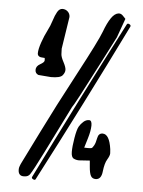

<svg xmlns="http://www.w3.org/2000/svg" viewBox="-56 -774 676 906"><g transform="rotate(5 282.0 -320.5)"><path d="M342.8 -21.5 394 -24.9 396.5 4.4C398.1 24.3 401.2 38.4 405.8 46.9C410.3 55.3 418 59.6 428.7 59.6C446.6 59.6 456.9 46.5 459.5 20.5C462.4 -5.5 467.8 -24.9 475.6 -37.6C483.1 -50 486.8 -59.7 486.8 -66.9V-67.9C486.5 -75.4 486 -81.7 485.4 -86.9C478.8 -133.8 464.8 -157.2 443.4 -157.2C430.3 -157.2 422.4 -149.4 419.4 -133.8C416.5 -118.2 412.8 -106.3 408.2 -98.1C403.6 -90 399.9 -85.4 397 -84.5C394 -83.5 388.3 -83 379.9 -83C371.4 -83 365.6 -83.2 362.3 -83.5C364.3 -90 368.8 -105.1 376 -128.9C383.1 -152.3 386.9 -172.5 387.2 -189.5V-191.4C387.2 -207 382.8 -214.8 374 -214.8C364.6 -214.8 355.8 -211.3 347.7 -204.1C339.5 -196.9 332.8 -188.8 327.6 -179.7C322.1 -170.2 317.1 -152 312.5 -125C307.9 -98 305.7 -76 305.7 -59.1C305.7 -41.8 309.7 -31.2 317.9 -27.3C325.7 -23.4 334 -21.5 342.8 -21.5ZM215.8 -539.6 239.3 -691.4C239.3 -701.5 235.8 -709.9 228.8 -716.6C221.8 -723.2 213.4 -726.6 203.6 -726.6C193.8 -726.6 185.7 -720.9 179.2 -709.7C172.7 -698.5 166.8 -684.4 161.6 -667.5C156.4 -650.6 149.6 -634 141.1 -617.7C132.6 -601.4 124.6 -582.3 116.9 -560.3C109.3 -538.3 105.5 -521 105.5 -508.3C105.5 -495.6 114.6 -489.3 132.8 -489.3C135.7 -489.3 138 -489.1 139.6 -488.8C140.3 -486.5 140.6 -482.5 140.6 -476.8C140.6 -471.1 134.1 -464.7 121.1 -457.5C108.1 -450.4 101.6 -441 101.6 -429.4C101.6 -417.9 106.8 -410.2 117.2 -406.2L176.8 -401.4C205.7 -401.4 223.9 -405.8 231.2 -414.6C238.5 -423.3 242.2 -432 242.2 -440.7C242.2 -449.3 238.1 -461.3 230 -476.6C221.8 -491.9 217.4 -504 216.8 -512.9C216.1 -521.9 215.8 -530.8 215.8 -539.6ZM511.7 -680.2C382.5 -431.2 255 -179.2 129.4 75.7C127.4 79.9 129.4 83.5 135.3 86.4C141.1 89.4 145 88.9 147 85C276.2 -163.1 403.6 -415 529.3 -670.9C531.6 -675.5 529.8 -679.3 523.9 -682.4C518.1 -685.5 514 -684.7 511.7 -680.2ZM92.3 76.2C104.3 76.2 113.3 71.9 119.1 63.5C127.3 51.8 146.5 15.6 176.8 -44.9L288.1 -268.6C293.9 -274.4 333.8 -349.3 407.7 -493.2L470.7 -615.7L502.9 -705.6L489.7 -719.7C483.9 -725.6 477.9 -728.5 471.7 -728.5H469.2C456.9 -727.2 445.1 -718.5 434.1 -702.4C423 -686.3 412.3 -664.1 401.9 -635.7C391.4 -607.4 356.8 -538 297.9 -427.5C238.9 -317 189.5 -220.9 149.4 -139.4C109.4 -57.9 85 -8.8 76.4 7.8C67.8 24.4 63.5 36.5 63.5 43.9V47.9C63.5 56.6 65.6 63.6 69.8 68.6C74.1 73.6 80.1 76.2 87.9 76.2Z"/></g></svg>

Font: Drukaatie burti
Style: Regular
Weight: 400
Version: Version 0.14.4